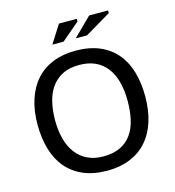

<svg xmlns="http://www.w3.org/2000/svg" viewBox="-123 -946 968 1062"><g transform="rotate(-15 361.0 -415.5)"><path d="M52.7 0ZM52.7 -331.1Q52.7 -412.1 73.5 -475.8Q94.2 -539.6 133.5 -583.7Q172.9 -627.9 230 -651.1Q287.1 -674.3 360.4 -674.3Q439.9 -674.3 498 -649.4Q556.2 -624.5 594.2 -579.3Q632.3 -534.2 650.6 -470.9Q668.9 -407.7 668.9 -331.1Q668.9 -250 648.2 -186Q627.4 -122.1 587.9 -77.9Q548.3 -33.7 491 -10.5Q433.6 12.7 360.4 12.7Q281.7 12.2 224.1 -12.7Q166.5 -37.6 128.4 -82.8Q90.3 -127.9 71.8 -190.9Q53.2 -253.9 52.7 -331.1ZM152.8 -331.1Q152.8 -271.5 166 -223.1Q179.2 -174.8 205.3 -140.6Q231.4 -106.4 270.3 -87.9Q309.1 -69.3 360.4 -69.3Q418.9 -69.3 458.7 -89.1Q498.5 -108.9 522.9 -144Q547.4 -179.2 557.9 -227.1Q568.4 -274.9 568.4 -331.1Q568.4 -393.1 555.2 -441.7Q542 -490.2 515.9 -523.9Q489.7 -557.6 450.9 -575.2Q412.1 -592.8 360.4 -592.8Q302.2 -592.8 262.7 -572Q223.1 -551.3 198.7 -515.6Q174.3 -480 163.6 -432.4Q152.8 -384.8 152.8 -331.1ZM312 -842.8H414.1V-827.6L311 -739.7H246.6ZM484.9 -842.8H593.3V-827.6L445.3 -739.7H380.4Z"/></g></svg>

Font: PT Astra Sans
Style: Regular
Weight: 400
Designer: A.Korolkova, I. Chaeva
Foundry: ParaType Ltd
Version: Version 1.001; ttfautohint (v1.6)